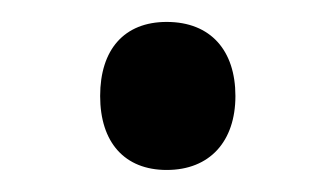

<svg xmlns="http://www.w3.org/2000/svg" viewBox="-20 -441 308 176"><path d="M71.8 -353C71.8 -310.5 94.2 -285.2 132.8 -285.2C172.4 -285.2 195.8 -311.5 195.8 -353C195.8 -394.5 173.3 -420.9 132.8 -420.9C93.8 -420.9 71.8 -395.5 71.8 -353Z"/></svg>

Font: Noto Reveo Sans
Style: Regular
Weight: 400
Designer: Monotype Design team
Foundry: Monotype Imaging Inc.
Version: Version 1.04